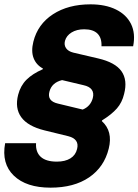

<svg xmlns="http://www.w3.org/2000/svg" viewBox="-42 -705 638 885"><path d="M190.8 160Q79.2 160 21.7 104.6Q-35.8 49.2 -18.3 -45H124.2Q121.7 -4.2 145.8 17.9Q170 40 220 40Q258.3 40 282.5 25Q306.7 10 313.3 -18.3Q325 -64.2 271.7 -77.5L162.5 -104.2Q85.8 -123.3 55.8 -165Q25.8 -206.7 41.7 -268.3Q52.5 -310 80 -337.5Q107.5 -365 155 -385.8L155.8 -389.2Q125 -405.8 112.9 -437.1Q100.8 -468.3 111.7 -512.5Q131.7 -593.3 202.1 -639.2Q272.5 -685 375 -685Q444.2 -685 492.5 -661.2Q540.8 -637.5 562.1 -594.2Q583.3 -550.8 571.7 -491.7H425.8Q427.5 -530 407.5 -550Q387.5 -570 345.8 -570Q311.7 -570 287.9 -555.4Q264.2 -540.8 257.5 -516.7Q252.5 -497.5 262.5 -482.9Q272.5 -468.3 295.8 -462.5L410 -435.8Q489.2 -417.5 517.9 -376.7Q546.7 -335.8 530 -271.7Q520.8 -232.5 496.7 -205Q472.5 -177.5 428.3 -150L427.5 -146.7Q479.2 -100 459.2 -20Q438.3 65 368.8 112.5Q299.2 160 190.8 160ZM339.2 -200Q375.8 -215 385.8 -253.3Q391.7 -276.7 380.8 -291.7Q370 -306.7 342.5 -312.5L244.2 -335.8Q196.7 -324.2 185.8 -282.5Q174.2 -239.2 225 -227.5Z"/></svg>

Font: Funnel Sans Light ExtraBold
Style: Italic
Weight: 800
Italic angle: -14.036°
Version: Version 1.000